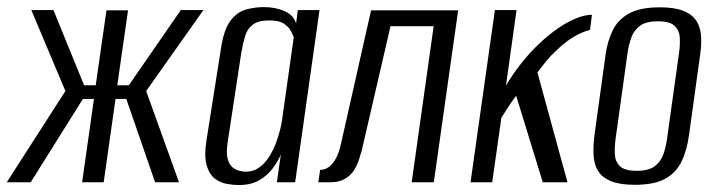

<svg xmlns="http://www.w3.org/2000/svg" viewBox="-33 -524 2057 552"><path d="M-13.5 0 155 -262.3 57.1 -495H120.7L208.8 -278.8H242.2L273.1 -494.3H335.1L304.2 -278.8H337.4L486.8 -495H551.8L387.2 -262.3L481.6 0H412.9L330.1 -239.5H299.1L265.1 0H203.1L237.1 -239.5H205.3L55.3 0Z M653.3 8Q639.1 8 620.1 4.9Q601.1 1.8 585.2 -10.1Q569.2 -22 561.3 -48.1Q553.4 -74.2 560.7 -121L602.5 -386Q610.9 -440.7 630.4 -465.5Q649.9 -490.3 675.2 -496.9Q700.5 -503.6 725.6 -503.6Q758.5 -503.6 784.8 -492.1Q811.2 -480.5 818.2 -456.2L823.2 -495H885.6L815.6 0H763L774.5 -79.8Q766.5 -61.3 751.8 -41Q737.1 -20.7 713.3 -6.3Q689.4 8 653.3 8ZM673.5 -30.4Q695.9 -30.4 712.7 -42.8Q729.5 -55.2 741.3 -74.2Q753.1 -93.2 760.8 -114.2Q768.5 -135.2 772.7 -152.7Q776.9 -170.2 777.9 -179.3L811.6 -417.1Q809.6 -422.4 804 -433.7Q798.5 -445 784.4 -455.1Q770.4 -465.3 740.8 -465.3Q710 -465.3 694.1 -453.4Q678.2 -441.6 671.8 -420.8Q665.4 -399.9 660.6 -371.8L620.9 -110.9Q617.1 -83.5 621.6 -67Q626.1 -50.4 635.6 -42.9Q645.2 -35.4 655.6 -32.9Q666.1 -30.4 673.5 -30.4Z M882.1 0 887.4 -35.6Q900.8 -35.6 912.4 -43.9Q923.9 -52.2 932.9 -68.9Q941.9 -85.7 947.3 -110.4L1033.8 -494.3H1284.2L1214.2 0H1150.6L1213.8 -448.7H1089.7L1007.3 -92.5Q1004 -80.2 998.9 -64.3Q993.7 -48.5 984.2 -33.8Q974.7 -19.2 958.3 -9.6Q942 0 917 0Z M1319.8 0 1389.8 -495H1452.1L1421.7 -278.1Q1457.9 -338.4 1502.6 -384Q1547.4 -429.7 1591.4 -455.4Q1635.4 -481.1 1668.8 -481.6L1663.4 -438.3Q1636.8 -431 1612.2 -415.5Q1587.6 -399.9 1566.7 -378.9Q1551.2 -365.1 1538.1 -349Q1525 -332.9 1512.1 -315.6L1598.5 0H1527.5L1451 -248.7Q1438.4 -232.6 1426.5 -213.7Q1414.6 -194.8 1408.5 -185.6L1382.1 0Z M1792.3 7.3Q1750.2 7.3 1724.9 -2.6Q1699.6 -12.5 1687.4 -31.1Q1675.3 -49.7 1673.6 -76.6Q1671.9 -103.6 1676.4 -138L1708.4 -369.4Q1714.2 -407.7 1729.1 -437.9Q1744 -468 1776 -485.5Q1807.9 -503 1864.3 -503Q1906.3 -503 1931.6 -492.8Q1956.9 -482.6 1968.8 -464.5Q1980.6 -446.3 1982.4 -422.2Q1984.2 -398 1980.3 -369.4L1948.3 -138.2Q1942.3 -92.4 1926.5 -59.8Q1910.7 -27.1 1879.1 -9.9Q1847.5 7.3 1792.3 7.3ZM1797.5 -32.9Q1831.7 -32.9 1849.2 -46Q1866.8 -59.2 1874.2 -80.5Q1881.6 -101.7 1884.7 -124.8L1919.2 -371.6Q1922.6 -395 1921.4 -415.7Q1920.3 -436.5 1906.5 -449.7Q1892.7 -462.8 1858.5 -462.8Q1824.3 -462.8 1806.7 -449.7Q1789.2 -436.5 1781.9 -415.7Q1774.7 -395 1771.2 -371.6L1736.8 -124.8Q1733.7 -101.7 1734.7 -80.5Q1735.7 -59.2 1749.5 -46Q1763.3 -32.9 1797.5 -32.9Z"/></svg>

Font: Alumni Sans SC Thin
Style: Italic
Weight: 100
Italic angle: -8°
Designer: Robert E. Leuschke
Foundry: Robert E. Leuschke
Version: Version 1.016